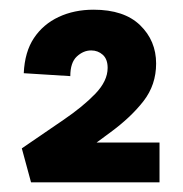

<svg xmlns="http://www.w3.org/2000/svg" viewBox="-20 -782 377 396"><path d="M25 -476Q70 -507 110.5 -534.5Q151 -562 176.5 -588.5Q202 -615 202 -642Q202 -660 192 -669Q182 -678 168 -678Q152 -678 138.5 -665.5Q125 -653 125 -625L29 -631Q31 -675 50 -703.5Q69 -732 101 -747Q133 -762 173 -762Q236 -762 269 -730Q302 -698 302 -651Q302 -607 276 -573.5Q250 -540 207 -508.5Q164 -477 114 -440L140 -488H309V-406H44Z"/></svg>

Font: Ysabeau ExtraBold
Style: Regular
Weight: 800
Designer: Christian Thalmann (Catharsis Fonts)
Version: Version 2.002